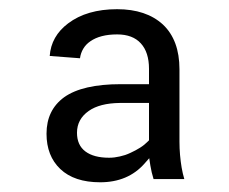

<svg xmlns="http://www.w3.org/2000/svg" viewBox="-20 -733 487 409"><path d="M307.1 -351.6Q302.7 -365.7 300.3 -380.4L297.9 -396L287.6 -384.3Q252.4 -344.7 193.4 -344.7Q138.2 -344.7 108.4 -373Q79.1 -400.9 79.1 -448.2Q79.1 -498.5 116.7 -525.9Q155.8 -553.7 237.3 -553.7H290H297.4V-561V-586.4Q297.4 -621.6 280 -640.6Q262.7 -659.7 229.5 -659.7Q193.4 -659.7 172.4 -645Q163.1 -638.7 157.5 -629.4Q151.9 -620.1 150.4 -608.9L85.9 -613.8Q88.9 -655.8 125 -683.1Q165 -713.4 229.5 -713.4Q291.5 -713.4 327.1 -680.7Q362.3 -647.5 362.3 -585.4V-431.2Q362.3 -417 363.5 -403.1Q364.7 -389.2 366.9 -376.2Q369.1 -363.3 372.6 -351.6ZM212.4 -397Q218.3 -397 223.9 -397.7Q229.5 -398.4 235.1 -399.7Q240.7 -400.9 246.6 -402.8Q252.4 -404.8 258.1 -407.5Q263.7 -410.2 268.8 -412.8Q273.9 -415.5 278.6 -418.5Q283.2 -421.4 287.4 -424.8Q291.5 -428.2 294.9 -431.6L297.4 -434.1V-437V-506.3V-513.7H290H235.4Q192.4 -513.2 168.9 -496.6Q144 -479 144 -450.2Q144 -423.8 161.9 -410.4Q179.7 -397 212.4 -397Z"/></svg>

Font: Vazir Light FD
Style: Light-FD
Weight: 300
Designer: Saber Rastikerdar
Foundry: Saber Rastikerdar
Version: Version 30.1.0